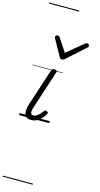

<svg xmlns="http://www.w3.org/2000/svg" viewBox="-242 -1182 962 1854"><g transform="rotate(15 239.5 -255.0)"><path d="M124 16Q97 16 80.5 6Q64 -4 57.5 -23Q51 -42 53.5 -68.5Q56 -95 66 -127L186 -494Q190 -506 196 -510.5Q202 -515 217 -515Q231 -515 238 -509Q245 -503 241 -493L116 -110Q107 -84 106 -66.5Q105 -49 111.5 -40.5Q118 -32 132 -32Q149 -32 165.5 -42Q182 -52 196.5 -68Q211 -84 222 -99Q227 -106 234 -108.5Q241 -111 251 -104Q261 -98 262 -91Q263 -84 258 -77Q247 -58 227 -36Q207 -14 181 1Q155 16 124 16ZM456 -840Q465 -840 472 -833.5Q479 -827 479 -819Q479 -813 476.5 -809.5Q474 -806 470 -802L289 -639Q281 -631 274 -628.5Q267 -626 259 -626Q252 -626 246 -629Q240 -632 235 -641L145 -804Q142 -808 140.5 -812Q139 -816 139 -820Q139 -829 148 -834.5Q157 -840 164 -840Q171 -840 174.5 -837.5Q178 -835 182 -830L271 -695L435 -830Q442 -835 446.5 -837.5Q451 -840 456 -840ZM0 605H301V615H0ZM0 -20H301V0H0ZM0 -505H301V-500H0ZM0 -1125H301V-1115H0Z"/></g></svg>

Font: Playwrite CU Guides
Style: Regular
Weight: 400
Designer: Veronika Burian, José Scaglione
Foundry: TypeTogether
Version: Version 1.003